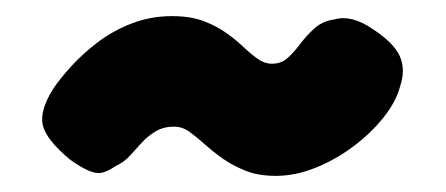

<svg xmlns="http://www.w3.org/2000/svg" viewBox="-20 -376 553 238"><path d="M193 -356Q216 -356 232 -350Q248 -344 260 -335.5Q272 -327 281.5 -318Q291 -309 299.5 -303Q308 -297 317 -297Q329 -297 337 -304.5Q345 -312 352.5 -322Q360 -332 370 -341Q380 -350 395 -352Q405 -355 417 -352Q429 -349 442 -340Q468 -323 475.5 -306.5Q483 -290 476 -269Q471 -250 455.5 -230.5Q440 -211 418 -194.5Q396 -178 371 -168Q346 -158 322 -158Q300 -158 284 -164.5Q268 -171 256 -179.5Q244 -188 234 -197Q224 -206 215 -212.5Q206 -219 196 -219Q183 -219 173.5 -213.5Q164 -208 156.5 -200Q149 -192 141.5 -183.5Q134 -175 123 -170Q116 -165 108.5 -162.5Q101 -160 91 -164Q81 -168 67 -178Q37 -203 33 -221Q29 -239 46 -266Q54 -278 68 -293.5Q82 -309 101 -323.5Q120 -338 143.5 -347Q167 -356 193 -356Z"/></svg>

Font: Fredoka SemiCondensed SemiBold
Style: Regular
Weight: 600
Width: 4
Designer: Ben Nathan
Foundry: Milena B. Brandão, Ben Nathan
Version: Version 2.001